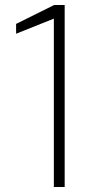

<svg xmlns="http://www.w3.org/2000/svg" viewBox="-20 -743 409 763"><path d="M194 0H237V-723H195L44 -648V-609L194 -669Z"/></svg>

Font: United Sans Thin
Style: Regular
Weight: 100
Designer: Pablo Impallari, Rodrigo Fuenzalida (Modified by Dan O. Williams)
Version: Version 1.000;PS 001.000;hotconv 1.0.88;makeotf.lib2.5.64775